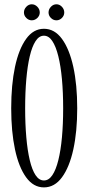

<svg xmlns="http://www.w3.org/2000/svg" viewBox="-20 -842 400 874"><path d="M180 11Q132 11 98.8 -35Q65.5 -81 48.2 -162Q31 -243 31 -349Q31 -456 48.2 -537.2Q65.5 -618.5 98.8 -664.8Q132 -711 180 -711Q228.5 -711 262.2 -664.8Q296 -618.5 313.8 -537.2Q331.5 -456 331.5 -349Q331.5 -243 313.8 -162Q296 -81 262.2 -35Q228.5 11 180 11ZM180 -20.5Q202 -20.5 218.2 -44.5Q234.5 -68.5 245.5 -112.8Q256.5 -157 262 -217Q267.5 -277 267.5 -349Q267.5 -421 262 -481.2Q256.5 -541.5 245.5 -586Q234.5 -630.5 218.2 -655Q202 -679.5 180 -679.5Q158 -679.5 142 -655Q126 -630.5 115.5 -586Q105 -541.5 99.8 -481.2Q94.5 -421 94.5 -349Q94.5 -277 99.8 -217Q105 -157 115.5 -112.8Q126 -68.5 142 -44.5Q158 -20.5 180 -20.5ZM237 -749.5Q222.5 -749.5 211.8 -760.2Q201 -771 201 -785Q201 -800 211.8 -811.2Q222.5 -822.5 237 -822.5Q251 -822.5 261.8 -811.2Q272.5 -800 272.5 -785Q272.5 -771 261.8 -760.2Q251 -749.5 237 -749.5ZM124.5 -749.5Q110.5 -749.5 99.8 -760.2Q89 -771 89 -785Q89 -800 99.8 -811.2Q110.5 -822.5 124.5 -822.5Q139 -822.5 150 -811.2Q161 -800 161 -785Q161 -771 150 -760.2Q139 -749.5 124.5 -749.5Z"/></svg>

Font: Imbue Light
Style: Regular
Weight: 300
Designer: Tyler Finck
Foundry: Etcetera Type Company
Version: Version 1.102